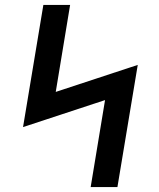

<svg xmlns="http://www.w3.org/2000/svg" viewBox="-20 -755 640 775"><path d="M346 0 404 -351 73 -242 155 -735H263L205 -384L536 -493L454 0Z"/></svg>

Font: Iosevka Curly Slab SmBdExObl
Style: Regular
Weight: 600
Width: 7
Italic angle: -9°
Monospace: yes
Designer: Belleve Invis
Foundry: Belleve Invis
Version: Version 11.1.0; ttfautohint (v1.8.3)